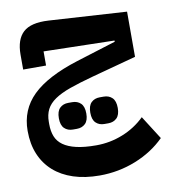

<svg xmlns="http://www.w3.org/2000/svg" viewBox="-88 -571 841 950"><g transform="rotate(-10 333.0 -96.0)"><path d="M337 304Q263 304 205 285Q147 266 106.5 230Q66 194 44.5 142.5Q23 91 23 25Q23 -81 96 -152.5Q169 -224 325 -273L524 -335V-341L169 -349V-278H54V-353Q54 -429 92.5 -464.5Q131 -500 219 -495L610 -471V-244L387 -184Q317 -165 269 -148Q221 -131 191 -110.5Q161 -90 147.5 -63.5Q134 -37 134 -1V11Q134 46 144.5 72.5Q155 99 180 117Q205 135 245.5 144.5Q286 154 346 154Q415 154 479 128.5Q543 103 591 56L666 174Q605 235 518.5 269.5Q432 304 337 304ZM403 57Q377 57 360.5 41Q344 25 344 -10Q344 -45 360.5 -61Q377 -77 403 -77H423Q449 -77 465.5 -61Q482 -45 482 -10Q482 25 465.5 41Q449 57 423 57ZM245 57Q219 57 202.5 41Q186 25 186 -10Q186 -45 202.5 -61Q219 -77 245 -77H265Q291 -77 307.5 -61Q324 -45 324 -10Q324 25 307.5 41Q291 57 265 57Z"/></g></svg>

Font: IBM Plex Sans Arabic
Style: Bold
Weight: 700
Designer: Mike Abbink, Paul van der Laan, Pieter van Rosmalen, Wael Morcos, Khajak Apelian
Foundry: Bold Monday
Version: Version 1.2